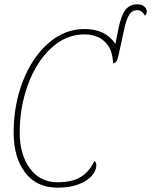

<svg xmlns="http://www.w3.org/2000/svg" viewBox="-20 -857 698 887"><path d="M43 -245Q43 -372 85.5 -481.5Q128 -591 203 -657Q278 -723 371 -723Q419 -723 455 -705.5Q491 -688 513 -654L527 -724Q540 -787 560 -812Q580 -837 614 -837Q636 -837 647 -826.5Q658 -816 658 -804Q658 -791 649 -785Q636 -810 613 -810Q591 -810 577 -789Q563 -768 552 -714L527 -599Q524 -583 518 -574Q512 -565 502 -564Q501 -628 465.5 -663Q430 -698 370 -698Q284 -698 215.5 -634Q147 -570 109 -465.5Q71 -361 71 -245Q71 -143 118 -79Q165 -15 246 -15Q313 -15 352.5 -39Q392 -63 416 -113Q425 -108 425 -93Q425 -70 405 -46Q385 -22 344.5 -6Q304 10 246 10Q149 10 96 -60Q43 -130 43 -245Z"/></svg>

Font: Noto Serif NarrowThin
Style: Italic
Weight: 250
Width: 4
Italic angle: -12°
Designer: Monotype Design Team
Foundry: Monotype Imaging Inc.
Version: Version 1.001